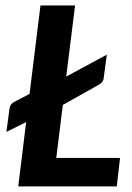

<svg xmlns="http://www.w3.org/2000/svg" viewBox="-20 -668 473 688"><path d="M217.3 -393.6 362.8 -472.2 351.6 -388.7Q350.6 -379.4 345.7 -373.8Q340.8 -368.2 334 -364.3L205.1 -292L181.6 -102.1H410.2L398.4 0H45.4L73.7 -230.5L2.9 -195.3L14.2 -279.8Q16.6 -295.4 29.8 -302.2L85.9 -331.5L125 -648.4H249Z"/></svg>

Font: Carlito
Style: Bold Italic
Weight: 700
Italic angle: -7°
Designer: Lukasz Dziedzic
Foundry: tyPoland Lukasz Dziedzic
Version: Version 1.104